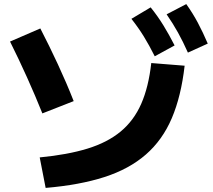

<svg xmlns="http://www.w3.org/2000/svg" viewBox="-20 -875 1040 938"><path d="M174 -106Q310 -119 407.5 -149Q505 -179 569.5 -232.5Q634 -286 670 -368Q706 -450 719 -567L882 -554Q865 -405 819.5 -298Q774 -191 692.5 -120Q611 -49 490 -10Q369 29 203 43ZM187 -321Q153 -406 112.5 -496Q72 -586 29 -672L177 -736Q220 -653 262.5 -561.5Q305 -470 340 -381ZM736 -600Q709 -654 682.5 -697Q656 -740 622 -783L716 -839Q750 -797 778 -751.5Q806 -706 833 -653ZM898 -618Q874 -672 849.5 -716Q825 -760 794 -805L890 -855Q922 -810 946.5 -764Q971 -718 995 -662Z"/></svg>

Font: M PLUS 1 Thin ExtraBold
Style: Regular
Weight: 800
Version: Version 1.001